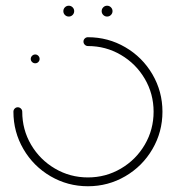

<svg xmlns="http://www.w3.org/2000/svg" viewBox="-20 -648 611 668"><path d="M87 -443Q87 -449.3 91.7 -453.9Q96.3 -458.5 102.6 -458.5Q108.9 -458.5 113.3 -453.9Q117.8 -449.3 117.8 -443Q117.8 -436.7 113.3 -432.2Q108.9 -427.8 102.6 -427.8Q96.3 -427.8 91.7 -432.2Q87 -436.7 87 -443ZM270.4 -503.3Q270.4 -509.6 275 -514.1Q279.6 -518.5 285.9 -518.5Q356.3 -518.5 415.9 -483.7Q475.6 -448.9 510.4 -389.3Q545.2 -329.6 545.2 -259.3Q545.2 -188.9 510.4 -129.3Q475.6 -69.6 415.9 -34.8Q356.3 0 285.9 0Q215.6 0 155.9 -34.8Q96.3 -69.6 61.5 -129.3Q26.7 -188.9 26.7 -259.3Q26.7 -265.6 31.1 -270.2Q35.6 -274.8 41.9 -274.8Q48.1 -274.8 52.8 -270.2Q57.4 -265.6 57.4 -259.3Q57.4 -197 88.1 -144.6Q118.9 -92.2 171.3 -61.5Q223.7 -30.7 285.9 -30.7Q348.1 -30.7 400.6 -61.5Q453 -92.2 483.7 -144.6Q514.4 -197 514.4 -259.3Q514.4 -321.5 483.7 -373.9Q453 -426.3 400.6 -457Q348.1 -487.8 285.9 -487.8Q279.6 -487.8 275 -492.4Q270.4 -497 270.4 -503.3ZM333.7 -609.3Q333.7 -617 339.3 -622.6Q344.8 -628.1 352.6 -628.1Q360.4 -628.1 365.9 -622.6Q371.5 -617 371.5 -609.3Q371.5 -601.5 365.9 -595.9Q360.4 -590.4 352.6 -590.4Q344.8 -590.4 339.3 -595.9Q333.7 -601.5 333.7 -609.3ZM200.4 -609.3Q200.4 -617 205.9 -622.6Q211.5 -628.1 219.3 -628.1Q227 -628.1 232.6 -622.6Q238.1 -617 238.1 -609.3Q238.1 -601.5 232.6 -595.9Q227 -590.4 219.3 -590.4Q211.5 -590.4 205.9 -595.9Q200.4 -601.5 200.4 -609.3Z"/></svg>

Font: 26F Galaxy Hebrew Ultra Light
Style: Regular
Weight: 200
Designer: C₂₉H₂₅N₃O₅
Version: Version 1.000